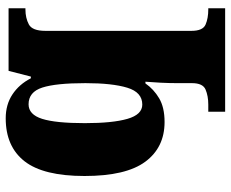

<svg xmlns="http://www.w3.org/2000/svg" viewBox="-88 -498 808 672"><g transform="rotate(-90 316.0 -162.0)"><path d="M261 222V163H286Q316 163 338.5 153.5Q361 144 361 106V54Q361 27 362.5 -3.5Q364 -34 366 -57H360Q340 -28 308 -9Q276 10 225 10Q136 10 86 -57.5Q36 -125 36 -270Q36 -414 87.5 -480Q139 -546 238 -546Q286 -546 321.5 -522.5Q357 -499 378 -458H384L404 -536H623V-477H619Q589 -477 566.5 -465Q544 -453 544 -407V104Q544 144 566 153.5Q588 163 619 163H623V222ZM286 -68Q329 -68 345 -120.5Q361 -173 361 -267Q361 -370 345.5 -418Q330 -466 287 -466Q251 -466 236 -418.5Q221 -371 221 -269Q221 -172 236 -120Q251 -68 286 -68Z"/></g></svg>

Font: Noto Serif Lao SemiCondensed Black
Style: Regular
Weight: 900
Width: 4
Designer: Monotype Design Team
Foundry: Monotype Imaging Inc.
Version: Version 2.003; ttfautohint (v1.8.4.7-5d5b)